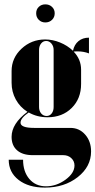

<svg xmlns="http://www.w3.org/2000/svg" viewBox="-20 -686 438 881"><path d="M188 -666Q206.5 -666 218.8 -654.3Q231 -642.6 231 -625Q231 -606.9 218.8 -595Q206.5 -583 188 -583Q169.9 -583 158 -595Q146 -606.9 146 -625Q146 -643.1 158 -654.5Q169.9 -666 188 -666ZM186 174.8Q110.8 174.8 65.4 139.6Q20 104.5 20 46.9H85.9Q85.9 101.6 114.7 135.3Q143.6 168.9 190.9 168.9Q238.8 168.9 280.3 138.7Q321.8 108.4 321.8 73.2Q321.8 53.2 307.1 39.6Q292.5 25.9 270 25.9H129.9Q84 25.9 58.6 3.9Q33.2 -18.1 33.2 -58.1Q33.2 -118.7 106 -172.9Q71.8 -194.3 52.5 -229.5Q33.2 -264.6 33.2 -306.2V-359.9Q33.2 -419.9 78.6 -462.4Q124 -504.9 187 -504.9Q221.2 -504.9 255.1 -491.2Q289.1 -477.5 314.9 -453.1Q320.8 -481.4 340.1 -497.3Q359.4 -513.2 388.2 -513.2V-440.9Q364.3 -450.2 336.9 -450.2Q323.7 -450.2 317.9 -449.2Q352.1 -413.6 352.1 -366.2V-300.8Q352.1 -233.4 309.1 -190.7Q266.1 -147.9 198.2 -147.9Q150.4 -147.9 111.8 -169.9Q74.2 -144 74.2 -123Q74.2 -99.1 137.2 -99.1H303.2Q343.8 -99.1 370.8 -68.4Q397.9 -37.6 397.9 8.8Q397.9 78.6 336.7 126.7Q275.4 174.8 186 174.8ZM159.2 -194.8Q159.2 -177.2 168.9 -165.5Q178.7 -153.8 193.8 -153.8Q208 -153.8 217 -165.3Q226.1 -176.8 226.1 -194.8V-457Q226.1 -474.1 216.1 -486.1Q206.1 -498 191.9 -498Q177.7 -498 168.5 -486.3Q159.2 -474.6 159.2 -457Z"/></svg>

Font: Moniqa Black Display
Style: Regular
Weight: 900
Designer: Rajesh Rajput
Foundry: Rajesh Rajput
Version: Version 1.000